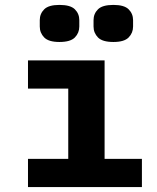

<svg xmlns="http://www.w3.org/2000/svg" viewBox="-20 -762 640 782"><path d="M94 -115H258V-401H94V-516H406V-115H558V0H94ZM222 -591Q178 -591 160 -609.5Q142 -628 142 -654V-680Q142 -706 160 -724Q178 -742 222 -742Q267 -742 285 -724Q303 -706 303 -680V-654Q303 -628 285 -609.5Q267 -591 222 -591ZM442 -591Q397 -591 379 -609.5Q361 -628 361 -654V-680Q361 -706 379 -724Q397 -742 442 -742Q486 -742 504 -724Q522 -706 522 -680V-654Q522 -628 504 -609.5Q486 -591 442 -591Z"/></svg>

Font: Lilex Nerd Font
Style: Bold
Weight: 700
Designer: Mike Abbink, Paul van der Laan, Pieter van Rosmalen, Mikhael Khrustik
Foundry: Mikhael Khrustik
Version: Version 2.400; ttfautohint (v1.8.4.7-5d5b);Nerd Fonts 3.3.0